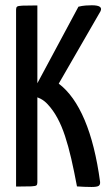

<svg xmlns="http://www.w3.org/2000/svg" viewBox="-20 -721 429 742"><path d="M333.9 1.6Q320.5 1.6 306.3 1Q292.1 0.4 277.5 -0.6Q266.5 -59.3 255.4 -107.6Q244.3 -155.8 231.4 -194.9Q218.6 -234 202.1 -264.5Q185.6 -295 164.6 -317.6Q152.2 -331.3 136.8 -339.4Q121.4 -347.4 106 -350.5V-365L283.1 -695.1Q297.4 -698.7 311 -699.7Q324.5 -700.6 335 -700.6Q379.9 -700.6 368.2 -677.2L207 -397.8Q266.5 -352.8 307 -257.3Q347.4 -161.8 366.8 -18.2Q367.8 -7.3 361.4 -2.8Q355 1.6 333.9 1.6ZM42.1 0V-683.5Q42.1 -691.8 45.7 -695.1Q49.3 -698.4 66.3 -699.2Q83.2 -700 124.4 -700V-16.5Q124.4 -8.2 121.1 -4.9Q117.8 -1.6 100.5 -0.8Q83.2 0 42.1 0Z"/></svg>

Font: Yanone Kaffeesatz ExtraLight
Style: Regular
Weight: 200
Designer: Yanone (Cyrillic: Daniel Pouzeot, Huerta Tipografica, and Cyreal)
Foundry: Yanone
Version: Version 2.003